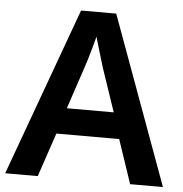

<svg xmlns="http://www.w3.org/2000/svg" viewBox="-52 -767 776 816"><g transform="rotate(5 336.5 -358.5)"><path d="M533 0 470 -187H202L139 0H0L261 -717H411L673 0ZM375 -481Q371 -495 363.5 -519Q356 -543 348.5 -569Q341 -595 336 -612Q331 -592 323.5 -565.5Q316 -539 309 -515.5Q302 -492 298 -481L237 -298H437Z"/></g></svg>

Font: Noto Sans Lisu SemiBold
Style: Regular
Weight: 600
Designer: Monotype Design Team. David Williams.
Foundry: Monotype Imaging Inc.
Version: Version 2.102; ttfautohint (v1.8.4.7-5d5b)